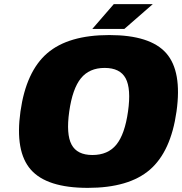

<svg xmlns="http://www.w3.org/2000/svg" viewBox="-20 -890 882 930"><path d="M509.3 -720.2Q708 -720.2 785.2 -632.3Q862.3 -544.4 835 -350.1Q807.6 -155.8 705.8 -67.9Q604 20 405.3 20Q207 20 129.4 -68.1Q51.8 -156.2 79.1 -350.1Q106.4 -543.9 208.7 -632.1Q311 -720.2 509.3 -720.2ZM486.8 -561Q412.6 -561 371.8 -510.7Q331.1 -460.4 315.4 -350.1Q299.8 -239.7 326.7 -189.5Q353.5 -139.2 427.7 -139.2Q502.9 -139.2 543.7 -189.5Q584.5 -239.7 600.1 -350.1Q615.7 -460.4 588.6 -510.7Q561.5 -561 486.8 -561ZM427.2 -750 531.2 -870.1H720.2L582.5 -750Z"/></svg>

Font: Fivo Sans Black
Style: Regular
Weight: 900
Designer: Alexander Slobzheninov
Foundry: Alexander Slobzheninov
Version: 1.0